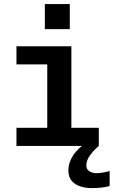

<svg xmlns="http://www.w3.org/2000/svg" viewBox="-20 -732 570 963"><path d="M62.5 0V-91H217V-409H62.5V-500H338V-91H475.5V0ZM530 125.5V200.5Q515 206 489.8 208.8Q464.5 211.5 439.5 211.5Q409.5 211.5 382.8 202.8Q356 194 339.5 174.8Q323 155.5 323 123.5Q323 95.5 334 71.2Q345 47 361 28.5Q377 10 391.5 0H476Q453 18 433 44.8Q413 71.5 413 97Q413 112 420.8 120.5Q428.5 129 440.2 132.8Q452 136.5 464 136.5Q474.5 136.5 487.5 134.8Q500.5 133 512 130.5Q523.5 128 530 125.5ZM205 -711.5H330V-586H205Z"/></svg>

Font: Trispace Thin Medium
Style: Regular
Weight: 500
Version: Version 1.210